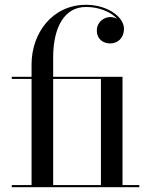

<svg xmlns="http://www.w3.org/2000/svg" viewBox="-20 -780 639 800"><path d="M29 -9V0H560.5V-9H490.5V-460H201.5V-540C201.5 -667 248.5 -751 338.5 -751C395 -751 443.5 -729 468.5 -701.5C459.5 -706.5 449 -709 439 -709C414 -709 383.5 -688.5 383.5 -653.5C383.5 -613.5 414 -599 439 -599C469.5 -599 496.5 -620 496.5 -661C496.5 -708 429.5 -760 338.5 -760C198.5 -760 111.5 -642.5 111.5 -511.5V-460H29V-451H111.5V-9ZM400.5 -451V-9H201.5V-451Z"/></svg>

Font: Bodoni* 24
Style: Regular
Weight: 400
Version: Version 2.3